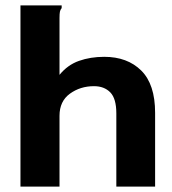

<svg xmlns="http://www.w3.org/2000/svg" viewBox="-20 -693 640 713"><path d="M56 -673H209V-663Q204 -657 202.5 -649.5Q201 -642 201 -626V-415Q231 -452 273.5 -467Q316 -482 367 -482Q453 -482 504.5 -431Q556 -380 556 -274V0H412V-272Q412 -327 389.5 -350Q367 -373 329 -373Q278 -373 239.5 -345Q201 -317 201 -263V0H56Z"/></svg>

Font: Inconsolata Expanded Black
Style: Regular
Weight: 900
Width: 7
Monospace: yes
Designer: Raph Levien, Cyreal, Brenton Simpson
Foundry: Raph Levien, Cyreal, Google
Version: Version 3.001; ttfautohint (v1.8.2.53-6de2)